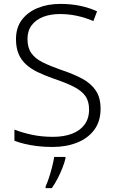

<svg xmlns="http://www.w3.org/2000/svg" viewBox="-20 -744 586 985"><path d="M496 -186Q496 -122 464 -78.5Q432 -35 376 -12.5Q320 10 249 10Q206 10 170.5 5.5Q135 1 106 -6Q77 -13 54 -22V-79Q92 -64 142.5 -53Q193 -42 252 -42Q307 -42 348.5 -57.5Q390 -73 413.5 -104.5Q437 -136 437 -182Q437 -225 417.5 -252Q398 -279 357.5 -299.5Q317 -320 254 -341Q209 -357 173.5 -374Q138 -391 113 -414Q88 -437 75 -468.5Q62 -500 62 -543Q62 -602 92 -642Q122 -682 173.5 -703Q225 -724 290 -724Q343 -724 389.5 -714.5Q436 -705 478 -686L459 -636Q417 -654 374 -663Q331 -672 288 -672Q239 -672 201.5 -657.5Q164 -643 142.5 -614.5Q121 -586 121 -544Q121 -499 141 -471Q161 -443 199.5 -424Q238 -405 292 -386Q356 -365 401.5 -340.5Q447 -316 471.5 -279.5Q496 -243 496 -186ZM316 68Q311 90 300.5 117Q290 144 276 171Q262 198 246 221H214V212Q222 196 231 168.5Q240 141 247.5 111.5Q255 82 258 61H316Z"/></svg>

Font: Noto Sans Georgian Light
Style: Regular
Weight: 300
Version: Version 2.002